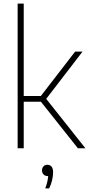

<svg xmlns="http://www.w3.org/2000/svg" viewBox="-20 -828 497 1072"><path d="M78.5 0V-808H112.5V-292H208L399.5 -540H441L238 -276L457 0H415L208.5 -260H112.5V0ZM232.5 224Q240.5 203 244.2 186.2Q248 169.5 249 155H245.5Q232 155 223.2 146Q214.5 137 214.5 123Q214.5 109.5 222.8 100.8Q231 92 243.5 92Q276.5 92 276.5 135Q276.5 153 271.2 176.8Q266 200.5 254.5 224Z"/></svg>

Font: Encode Sans SmCnd Th
Style: Regular
Weight: 100
Width: 4
Designer: Multiple Designers
Foundry: Impallari Type
Version: Version 3.002; ttfautohint (v1.8.3) -l 8 -r 50 -G 200 -x 14 